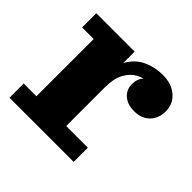

<svg xmlns="http://www.w3.org/2000/svg" viewBox="-136 -677 821 821"><g transform="rotate(45 274.0 -266.5)"><path d="M18 0V-86H95V-432H25V-518H257V-336L275 -340V-86H406V0ZM229 -321Q231 -403 257 -449Q283 -495 324.5 -514Q366 -533 413 -533Q466 -533 499 -504.5Q532 -476 532 -432Q532 -389 506 -362.5Q480 -336 435 -336Q395 -336 371 -357Q347 -378 347 -411Q347 -450 372.5 -470Q398 -490 454 -486L449 -431Q445 -448 430 -457.5Q415 -467 392 -467Q364 -467 337 -452Q310 -437 292.5 -405Q275 -373 275 -321Z"/></g></svg>

Font: Montagu Slab 144pt
Style: Bold
Weight: 700
Designer: Florian Karsten
Foundry: Florian Karsten
Version: Version 1.000